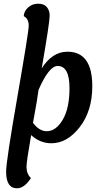

<svg xmlns="http://www.w3.org/2000/svg" viewBox="-20 -763 545 1036"><path d="M205 -394Q262 -484 344 -484Q478 -484 478 -298Q478 -165 410.5 -77.5Q343 10 257 10Q196 10 148 -34Q123 109 123 137Q123 175 147 198Q111 253 72 253Q13 253 13 163Q13 108 74 -242Q135 -592 135 -625Q135 -662 108 -676Q110 -703 132 -723Q154 -743 186 -743Q218 -743 233 -724.5Q248 -706 248 -679Q248 -642 205 -394ZM188 -278Q182 -229 158 -100Q192 -55 232 -55Q282 -55 318.5 -117Q355 -179 355 -287Q355 -407 291 -407Q244 -407 188 -278Z"/></svg>

Font: Overlock
Style: Bold Italic
Weight: 700
Version: Version 1.001